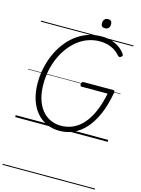

<svg xmlns="http://www.w3.org/2000/svg" viewBox="-228 -1322 1425 1943"><g transform="rotate(15 484.5 -350.5)"><path d="M467 19Q390 19 328 -10.5Q266 -40 221.5 -94.5Q177 -149 153.5 -225Q130 -301 130 -395Q130 -473 146 -549Q162 -625 192.5 -694.5Q223 -764 266.5 -822Q310 -880 366 -923.5Q422 -967 489.5 -991Q557 -1015 635 -1015Q688 -1015 734 -1002Q780 -989 818.5 -963.5Q857 -938 885 -897Q893 -888 890 -881Q887 -874 877 -866Q867 -859 859.5 -860Q852 -861 842 -872Q816 -902 783.5 -922Q751 -942 713.5 -952Q676 -962 631 -962Q565 -962 506.5 -940.5Q448 -919 399 -880Q350 -841 311 -788Q272 -735 244.5 -672Q217 -609 203 -539.5Q189 -470 189 -397Q189 -314 208.5 -247Q228 -180 265 -132.5Q302 -85 353.5 -60Q405 -35 469 -35Q519 -35 566 -50.5Q613 -66 655 -99Q697 -132 732.5 -184Q768 -236 795.5 -307Q823 -378 842 -471H569Q559 -471 556 -478Q553 -485 555 -497Q558 -510 563 -515.5Q568 -521 578 -521H886Q898 -521 901.5 -516Q905 -511 903 -498Q879 -362 836 -264Q793 -166 736 -103.5Q679 -41 610.5 -11Q542 19 467 19ZM643 -1103Q624 -1103 613 -1113Q602 -1123 602 -1144Q602 -1169 615 -1185Q628 -1201 653 -1201Q672 -1201 683 -1190.5Q694 -1180 694 -1159Q695 -1134 682 -1118.5Q669 -1103 643 -1103ZM0 490H969V500H0ZM0 -20H969V0H0ZM0 -505H969V-500H0ZM0 -1010H969V-1000H0Z"/></g></svg>

Font: Playwrite ZA Guides
Style: Regular
Weight: 400
Designer: Veronika Burian, José Scaglione
Foundry: TypeTogether
Version: Version 1.003